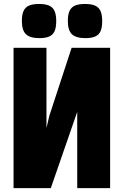

<svg xmlns="http://www.w3.org/2000/svg" viewBox="-20 -972 640 992"><path d="M379 0V-394L242.5 0H50V-725H220V-310.5L235 -374L350 -725H549V0ZM93 -863.5Q93 -896.5 101.8 -915.5Q110.5 -934.5 129.8 -943Q149 -951.5 181.5 -951.5Q214.5 -951.5 233.8 -943Q253 -934.5 261.8 -915.2Q270.5 -896 270.5 -863.5Q270.5 -830.5 262.2 -811.5Q254 -792.5 235.2 -783.8Q216.5 -775 184 -775Q135 -775 114 -795.2Q93 -815.5 93 -863.5ZM330.5 -863.5Q330.5 -896.5 339.2 -915.5Q348 -934.5 367.2 -943Q386.5 -951.5 419 -951.5Q452 -951.5 471.2 -943Q490.5 -934.5 499.2 -915.2Q508 -896 508 -863.5Q508 -830.5 499.8 -811.5Q491.5 -792.5 472.8 -783.8Q454 -775 421.5 -775Q372.5 -775 351.5 -795.2Q330.5 -815.5 330.5 -863.5Z"/></svg>

Font: JuliaMono Black
Style: Regular
Weight: 900
Monospace: yes
Designer: cormullion
Foundry: corm
Version: Version 0.054; ttfautohint (v1.8.4)